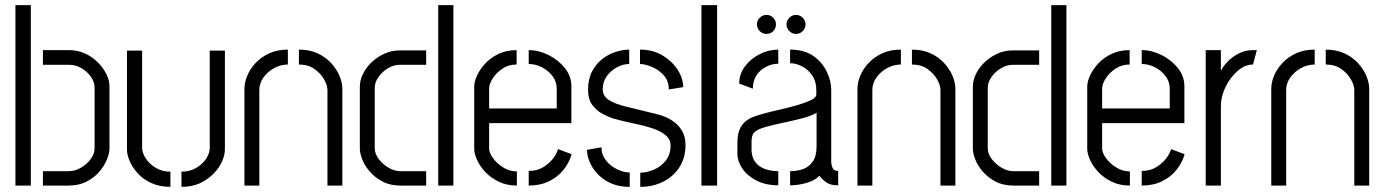

<svg xmlns="http://www.w3.org/2000/svg" viewBox="-20 -722 5385 747"><path d="M147 0V-56H248Q271 -56 294 -69Q317 -82 332.5 -102.5Q348 -123 348 -146V-381Q348 -403 333.5 -423.5Q319 -444 296.5 -457Q274 -470 248 -470H147V-527H249Q282 -527 310.5 -514Q339 -501 360 -480Q381 -459 393.5 -434.5Q406 -410 406 -385V-144Q406 -126 396 -101.5Q386 -77 366.5 -54Q347 -31 317 -15.5Q287 0 247 0ZM40 0V-702H100V0Z M686 5V-54Q718 -54 743 -68.5Q768 -83 782 -104.5Q796 -126 796 -147V-525H855V-140Q855 -121 845 -96.5Q835 -72 813.5 -49Q792 -26 760.5 -10.5Q729 5 686 5ZM643 5Q601 5 568.5 -10Q536 -25 515.5 -48Q495 -71 484.5 -95.5Q474 -120 474 -140V-525H533V-147Q533 -127 547.5 -105Q562 -83 587 -68.5Q612 -54 643 -54Z M931 -377Q931 -401 942 -427.5Q953 -454 974.5 -477Q996 -500 1027.5 -514.5Q1059 -529 1100 -529V-471Q1072 -471 1046.5 -457Q1021 -443 1005 -420.5Q989 -398 989 -372V0H931ZM1254 -372Q1254 -390 1241 -413Q1228 -436 1203.5 -453.5Q1179 -471 1143 -471V-529Q1184 -529 1215.5 -514.5Q1247 -500 1268.5 -476.5Q1290 -453 1301 -426.5Q1312 -400 1312 -377V0H1254Z M1539 0Q1498 0 1468.5 -15.5Q1439 -31 1419 -54Q1399 -77 1389.5 -101.5Q1380 -126 1380 -144V-385Q1380 -409 1392 -434Q1404 -459 1425.5 -479.5Q1447 -500 1475 -513Q1503 -526 1536 -526H1638V-470H1537Q1512 -470 1489.5 -456.5Q1467 -443 1452.5 -422.5Q1438 -402 1438 -380V-146Q1438 -123 1454 -102.5Q1470 -82 1492.5 -69Q1515 -56 1537 -56H1638V0ZM1685 0V-702H1744V0Z M1991 0Q1951 0 1919.5 -15.5Q1888 -31 1867 -54Q1846 -77 1835.5 -101Q1825 -125 1825 -144V-385Q1825 -403 1835.5 -427Q1846 -451 1867 -474Q1888 -497 1919 -512Q1950 -527 1990 -527V-471Q1959 -471 1935 -455Q1911 -439 1897 -417Q1883 -395 1883 -377V-300H2146V-377Q2146 -404 2130 -425.5Q2114 -447 2089 -460Q2064 -473 2037 -473V-527Q2076 -527 2114 -508Q2152 -489 2177.5 -457.5Q2203 -426 2203 -386V-243H1883V-144Q1883 -128 1897.5 -107.5Q1912 -87 1937 -71Q1962 -55 1991 -55ZM2037 0V-57Q2070 -57 2093.5 -71.5Q2117 -86 2132 -105.5Q2147 -125 2151 -142L2204 -122Q2195 -90 2173 -62Q2151 -34 2116.5 -17Q2082 0 2037 0Z M2471 5V-50Q2495 -50 2523 -61.5Q2551 -73 2570 -97Q2589 -121 2589 -156Q2589 -180 2569 -196.5Q2549 -213 2516.5 -223.5Q2484 -234 2444.5 -242Q2405 -250 2366 -261Q2350 -266 2327 -277.5Q2304 -289 2286 -311.5Q2268 -334 2268 -373Q2268 -415 2284 -445Q2300 -475 2324.5 -493.5Q2349 -512 2376.5 -520.5Q2404 -529 2428 -529V-473Q2405 -473 2381 -460.5Q2357 -448 2341 -426Q2325 -404 2325 -375Q2325 -348 2349.5 -332.5Q2374 -317 2420.5 -306Q2467 -295 2535 -278Q2549 -275 2567.5 -267.5Q2586 -260 2604.5 -246Q2623 -232 2635 -210.5Q2647 -189 2647 -157Q2647 -108 2623.5 -71.5Q2600 -35 2560 -15Q2520 5 2471 5ZM2430 5Q2378 5 2341 -17Q2304 -39 2284 -72.5Q2264 -106 2264 -139L2320 -149Q2320 -120 2337.5 -98Q2355 -76 2380.5 -63.5Q2406 -51 2430 -51ZM2582 -374Q2582 -408 2561.5 -430Q2541 -452 2514.5 -462.5Q2488 -473 2470 -473V-529Q2520 -529 2557.5 -506.5Q2595 -484 2616.5 -450.5Q2638 -417 2638 -383Z M2709 0V-702H2770V0Z M3077 -590Q3062 -590 3051 -601Q3040 -612 3040 -627Q3040 -642 3051 -653Q3062 -664 3077 -664Q3092 -664 3103 -653Q3114 -642 3114 -627Q3114 -612 3103 -601Q3092 -590 3077 -590ZM2962 -590Q2947 -590 2936 -601Q2925 -612 2925 -627Q2925 -642 2936 -653Q2947 -664 2962 -664Q2978 -664 2988.5 -653Q2999 -642 2999 -627Q2999 -612 2988.5 -601Q2978 -590 2962 -590ZM3008 -1Q2959 -1 2923 -19.5Q2887 -38 2868 -66.5Q2849 -95 2849 -123V-170Q2849 -186 2852.5 -202.5Q2856 -219 2866.5 -234.5Q2877 -250 2899 -262Q2915 -270 2945.5 -278.5Q2976 -287 3012 -295Q3048 -303 3080.5 -312.5Q3113 -322 3134.5 -332Q3156 -342 3156 -355V-372Q3156 -405 3140 -428.5Q3124 -452 3100.5 -464Q3077 -476 3054 -476V-529Q3109 -529 3144 -504.5Q3179 -480 3196.5 -443.5Q3214 -407 3214 -372V-90Q3214 -84 3218.5 -70.5Q3223 -57 3241 -57V-1Q3211 -1 3195.5 -12Q3180 -23 3168 -38Q3149 -19 3117 -10Q3085 -1 3054 -1V-56Q3079 -56 3102.5 -63.5Q3126 -71 3141.5 -92.5Q3157 -114 3157 -152V-283Q3134 -270 3098.5 -261Q3063 -252 3025 -244Q2987 -236 2957 -227.5Q2927 -219 2915 -207Q2904 -197 2904 -171V-137Q2905 -108 2919.5 -90Q2934 -72 2957.5 -64Q2981 -56 3008 -56ZM2909 -377 2856 -397Q2856 -434 2878.5 -464Q2901 -494 2936 -511.5Q2971 -529 3008 -529V-474Q2983 -474 2960 -462Q2937 -450 2923 -428.5Q2909 -407 2909 -377Z M3316 -377Q3316 -401 3327 -427.5Q3338 -454 3359.5 -477Q3381 -500 3412.5 -514.5Q3444 -529 3485 -529V-471Q3457 -471 3431.5 -457Q3406 -443 3390 -420.5Q3374 -398 3374 -372V0H3316ZM3639 -372Q3639 -390 3626 -413Q3613 -436 3588.5 -453.5Q3564 -471 3528 -471V-529Q3569 -529 3600.5 -514.5Q3632 -500 3653.5 -476.5Q3675 -453 3686 -426.5Q3697 -400 3697 -377V0H3639Z M3924 0Q3883 0 3853.5 -15.5Q3824 -31 3804 -54Q3784 -77 3774.5 -101.5Q3765 -126 3765 -144V-385Q3765 -409 3777 -434Q3789 -459 3810.5 -479.5Q3832 -500 3860 -513Q3888 -526 3921 -526H4023V-470H3922Q3897 -470 3874.5 -456.5Q3852 -443 3837.5 -422.5Q3823 -402 3823 -380V-146Q3823 -123 3839 -102.5Q3855 -82 3877.5 -69Q3900 -56 3922 -56H4023V0ZM4070 0V-702H4129V0Z M4376 0Q4336 0 4304.5 -15.5Q4273 -31 4252 -54Q4231 -77 4220.5 -101Q4210 -125 4210 -144V-385Q4210 -403 4220.5 -427Q4231 -451 4252 -474Q4273 -497 4304 -512Q4335 -527 4375 -527V-471Q4344 -471 4320 -455Q4296 -439 4282 -417Q4268 -395 4268 -377V-300H4531V-377Q4531 -404 4515 -425.5Q4499 -447 4474 -460Q4449 -473 4422 -473V-527Q4461 -527 4499 -508Q4537 -489 4562.5 -457.5Q4588 -426 4588 -386V-243H4268V-144Q4268 -128 4282.5 -107.5Q4297 -87 4322 -71Q4347 -55 4376 -55ZM4422 0V-57Q4455 -57 4478.5 -71.5Q4502 -86 4517 -105.5Q4532 -125 4536 -142L4589 -122Q4580 -90 4558 -62Q4536 -34 4501.5 -17Q4467 0 4422 0Z M4671 0V-527H4730V-446Q4738 -463 4755.5 -481.5Q4773 -500 4798.5 -513.5Q4824 -527 4854 -527Q4858 -527 4861.5 -527Q4865 -527 4870 -527L4855 -471Q4824 -471 4795.5 -446.5Q4767 -422 4748.5 -384.5Q4730 -347 4730 -307V0Z M4926 -377Q4926 -401 4937 -427.5Q4948 -454 4969.5 -477Q4991 -500 5022.5 -514.5Q5054 -529 5095 -529V-471Q5067 -471 5041.5 -457Q5016 -443 5000 -420.5Q4984 -398 4984 -372V0H4926ZM5249 -372Q5249 -390 5236 -413Q5223 -436 5198.5 -453.5Q5174 -471 5138 -471V-529Q5179 -529 5210.5 -514.5Q5242 -500 5263.5 -476.5Q5285 -453 5296 -426.5Q5307 -400 5307 -377V0H5249Z"/></svg>

Font: Stick No Bills Light
Style: Regular
Weight: 300
Version: Version 2.000